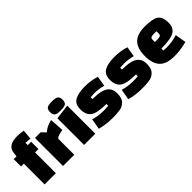

<svg xmlns="http://www.w3.org/2000/svg" viewBox="116 -1539 2418 2418"><g transform="rotate(-45 1325.0 -330.0)"><path d="M280 -542V-500H340V-370H280V0H80V-370H30V-500H80L87 -560Q101 -675 263 -675Q305 -675 373 -665L362 -534Z M408 -500H508L563 -444Q622 -498 711 -515L723 -326Q699 -325 660.5 -314Q622 -303 608 -286V0H408Z M783 0V-475L983 -500V0ZM794.5 -532Q772 -549 772 -594Q772 -639 794.5 -657Q817 -675 883.5 -675Q950 -675 972.5 -657Q995 -639 995 -594Q995 -549 972.5 -532Q950 -515 883.5 -515Q817 -515 794.5 -532Z M1513 -484 1490 -348Q1412 -370 1334 -370Q1310 -370 1266 -366V-334Q1428 -334 1486 -286Q1515 -262 1527 -233.5Q1539 -205 1539 -164.5Q1539 -124 1529.5 -92Q1520 -60 1500.5 -41Q1481 -22 1460 -10Q1439 2 1405 7Q1352 15 1282 15Q1158 15 1058 -14L1083 -156Q1167 -130 1265 -130Q1310 -130 1347 -134V-166Q1187 -166 1126.5 -208Q1066 -250 1066 -347.5Q1066 -445 1130.5 -480Q1195 -515 1307 -515Q1419 -515 1513 -484Z M2039 -484 2016 -348Q1938 -370 1860 -370Q1836 -370 1792 -366V-334Q1954 -334 2012 -286Q2041 -262 2053 -233.5Q2065 -205 2065 -164.5Q2065 -124 2055.5 -92Q2046 -60 2026.5 -41Q2007 -22 1986 -10Q1965 2 1931 7Q1878 15 1808 15Q1684 15 1584 -14L1609 -156Q1693 -130 1791 -130Q1836 -130 1873 -134V-166Q1713 -166 1652.5 -208Q1592 -250 1592 -347.5Q1592 -445 1656.5 -480Q1721 -515 1833 -515Q1945 -515 2039 -484Z M2330 -170V-135Q2360 -132 2390 -132Q2483 -132 2578 -162L2602 -15Q2490 15 2380 15Q2240 15 2177.5 -50.5Q2115 -116 2115 -250Q2115 -384 2177.5 -449.5Q2240 -515 2379.5 -515Q2519 -515 2572 -477Q2625 -439 2625 -335Q2625 -247 2561.5 -208.5Q2498 -170 2330 -170ZM2330 -327V-286H2371Q2407 -286 2423.5 -293.5Q2440 -301 2440 -328V-369H2399Q2363 -369 2346.5 -361.5Q2330 -354 2330 -327Z"/></g></svg>

Font: Changa One
Style: Regular
Weight: 400
Designer: Eduardo Rodriguez Tunni
Foundry: Eduardo Rodriguez Tunni
Version: Version 1.003